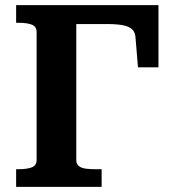

<svg xmlns="http://www.w3.org/2000/svg" viewBox="-20 -730 681 750"><path d="M278 -636V-105Q278 -89 288.5 -81Q299 -73 316.5 -71Q334 -69 353 -69H377V0H43V-69H54Q84 -69 103.5 -76Q123 -83 123 -105V-605Q123 -627 103.5 -634Q84 -641 54 -641H43V-710H599V-467H519L509 -587Q507 -606 495 -616.5Q483 -627 459.5 -631.5Q436 -636 400 -636Z"/></svg>

Font: Roboto Serif SemiBold
Style: Regular
Weight: 600
Designer: Greg Gazdowicz
Foundry: Commercial Type
Version: Version 1.008